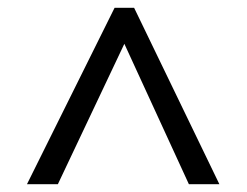

<svg xmlns="http://www.w3.org/2000/svg" viewBox="-20 -739 632 491"><path d="M273 -719H323L541 -268H463L298 -627L128 -268H49Z"/></svg>

Font: lmalayalam85
Style: Book
Weight: 400
Designer: Jelle Bosma - Monotype Design Team
Foundry: Monotype Imaging Inc.
Version: Version 2.003